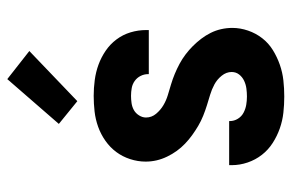

<svg xmlns="http://www.w3.org/2000/svg" viewBox="-160 -652 819 540"><g transform="rotate(-90 250.0 -381.5)"><path d="M249 8Q226 8 203.5 5.5Q181 3 159.5 -4.5Q138 -12 118.5 -24.5Q99 -37 85 -55Q71 -73 63.5 -95Q56 -117 56 -140V-147H180V-145Q180 -133 186.5 -122.5Q193 -112 203.5 -106.5Q214 -101 225.5 -99Q237 -97 249 -97Q260 -97 271.5 -98.5Q283 -100 293.5 -105Q304 -110 311 -119Q318 -128 318 -140Q318 -155 307.5 -168Q297 -181 283 -188.5Q269 -196 254 -200.5Q239 -205 224.5 -209.5Q210 -214 195 -220Q180 -226 166.5 -234Q153 -242 140.5 -251Q128 -260 116.5 -271Q105 -282 96 -294.5Q87 -307 80 -321.5Q73 -336 69.5 -351Q66 -366 66 -382Q66 -404 73 -425.5Q80 -447 93 -464.5Q106 -482 124.5 -495Q143 -508 164 -515.5Q185 -523 207 -525.5Q229 -528 251 -528Q273 -528 295.5 -525Q318 -522 338.5 -514.5Q359 -507 377.5 -494.5Q396 -482 409.5 -464Q423 -446 429.5 -424.5Q436 -403 436 -380V-373H312V-375Q312 -386 307 -396Q302 -406 293 -412.5Q284 -419 273 -421Q262 -423 251 -423Q241 -423 230.5 -421.5Q220 -420 211 -415Q202 -410 196 -400.5Q190 -391 190 -381Q190 -365 200.5 -352.5Q211 -340 224.5 -332Q238 -324 253 -319.5Q268 -315 283 -310.5Q298 -306 312.5 -300Q327 -294 341 -286.5Q355 -279 367.5 -269.5Q380 -260 391 -249Q402 -238 411.5 -225.5Q421 -213 428 -199Q435 -185 438.5 -169.5Q442 -154 442 -138Q442 -116 434.5 -94Q427 -72 413 -54Q399 -36 379.5 -24Q360 -12 338.5 -4.5Q317 3 294.5 5.5Q272 8 249 8ZM236 -574 172 -626 298 -771 377 -709Z"/></g></svg>

Font: Iosevka Extrabold
Style: Regular
Weight: 800
Monospace: yes
Designer: Belleve Invis
Foundry: Belleve Invis
Version: Version 32.5.0; ttfautohint (v1.8.4)